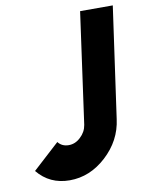

<svg xmlns="http://www.w3.org/2000/svg" viewBox="-82 -759 636 833"><g transform="rotate(-10 236.5 -342.5)"><path d="M329 -700 261 -211Q256 -180 232 -158Q209 -136 180 -136Q150 -136 133 -158L16 -51Q70 15 158 15Q247 15 319 -51Q392 -118 404 -211L473 -700Z"/></g></svg>

Font: Unageo
Style: ExtraBold-Italic
Weight: 800
Designer: Richard Sepsi
Foundry: Richard Sepsi
Version: Version 2.000